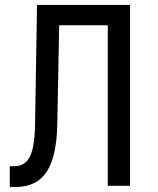

<svg xmlns="http://www.w3.org/2000/svg" viewBox="-20 -750 639 775"><path d="M19.5 4.9V-79.1H37.6Q81.5 -79.1 101.1 -118.7Q120.6 -158.2 121.6 -253.9L129.4 -730H504.9V0H415V-647.9H218.8L211.4 -253.9Q209.5 -120.1 168.9 -57.6Q128.4 4.9 42.5 4.9Z"/></svg>

Font: UDEV Gothic 35
Style: Regular
Weight: 400
Version: v2.1.0; ttfautohint (v1.8.4.7-5d5b-dirty) -l 6 -r 45 -G 200 